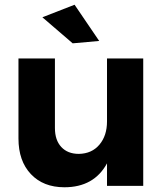

<svg xmlns="http://www.w3.org/2000/svg" viewBox="-20 -785 700 811"><path d="M399 -612 287 -602 159 -712 295 -765ZM432 -538H585V0H432V-95Q377 6 252 6Q163 6 110.5 -49.5Q58 -105 58 -200V-538H212V-244Q212 -193 239 -164Q266 -135 313 -135Q368 -136 400 -174Q432 -212 432 -272Z"/></svg>

Font: Montserrat-Arabic SemiBold
Style: Regular
Weight: 600
Designer: Mohamed Gaber
Foundry: Kief Type Foundry
Version: Version 5.008;PS 005.008;hotconv 1.0.88;makeotf.lib2.5.64775